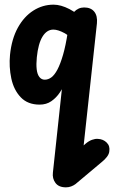

<svg xmlns="http://www.w3.org/2000/svg" viewBox="-20 -448 494 824"><path d="M150 1Q99 1 69 -30.5Q39 -62 28.5 -111.5Q18 -161 23 -213Q30 -281 56.5 -329Q83 -377 123 -402.5Q163 -428 210 -428Q241 -428 278 -409Q315 -390 337 -360L323 -235Q286 -290 257.5 -305.5Q229 -321 209 -321Q181 -321 162.5 -291Q144 -261 138 -202Q135 -172 137.5 -150.5Q140 -129 149 -117.5Q158 -106 172 -106Q187 -106 200.5 -116Q214 -126 226.5 -149.5Q239 -173 250.5 -212.5Q262 -252 271 -311L284 -135Q274 -118 262.5 -95Q251 -72 236 -50Q221 -28 200 -13.5Q179 1 150 1ZM263 356Q232 356 218 337Q204 318 207 293L276 -348Q279 -377 297.5 -396.5Q316 -416 341 -416Q370 -416 384.5 -398Q399 -380 396 -348L339 176L347 169Q361 157 375 152Q389 147 400 148Q423 149 438 164Q453 179 449 202Q448 213 439 225Q430 237 416 248L304 342Q296 348 285.5 352Q275 356 263 356Z"/></svg>

Font: Edu SA Beginner
Style: Bold
Weight: 700
Version: Version 1.003